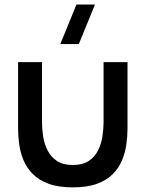

<svg xmlns="http://www.w3.org/2000/svg" viewBox="-20 -815 644 850"><path d="M329 -620H247L318.5 -795H400.5ZM60 -246.5V-540H166V-274.5Q166 -243 171.2 -209.8Q176.5 -176.5 191.2 -148Q206 -119.5 232.8 -102Q259.5 -84.5 302.5 -84.5Q345.5 -84.5 372.2 -102Q399 -119.5 413.5 -148Q428 -176.5 433.2 -209.8Q438.5 -243 438.5 -274.5V-540H544.5V-246.5Q544.5 -213 539.5 -176.5Q534.5 -140 520.5 -106Q506.5 -72 479.8 -44.8Q453 -17.5 409.8 -1.5Q366.5 14.5 302.5 14.5Q238.5 14.5 195.2 -1.5Q152 -17.5 125 -44.8Q98 -72 84 -106Q70 -140 65 -176.5Q60 -213 60 -246.5Z"/></svg>

Font: Cns Manrope SemBd
Style: Regular
Weight: 600
Designer: Mikhail Sharanda
Foundry: Mikhail Sharanda
Version: Version 4.504